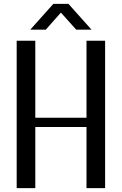

<svg xmlns="http://www.w3.org/2000/svg" viewBox="-20 -970 628 990"><path d="M255 -950 136 -817H216L294 -905L373 -817H452L333 -950ZM426 -363H162V-760H66V0H162V-315H426V0H522V-760H426Z"/></svg>

Font: LXGW Marker Gothic
Style: Regular
Weight: 400
Version: Version 1.001